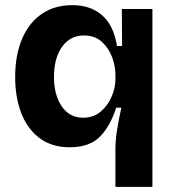

<svg xmlns="http://www.w3.org/2000/svg" viewBox="-20 -559 680 747"><path d="M429 168V21Q429 -15 436 -57Q443 -99 452 -140H432Q409 -68 368.5 -27Q328 14 251 14Q181 14 133.5 -22Q86 -58 62.5 -119.5Q39 -181 39 -259Q39 -344 65.5 -407Q92 -470 142 -504.5Q192 -539 261 -539Q333 -539 378 -499Q423 -459 435 -380H455L454 -524H573V168ZM304 -101Q344 -101 372 -125Q400 -149 414.5 -183.5Q429 -218 429 -250V-269Q429 -302 416 -337Q403 -372 376 -396.5Q349 -421 306 -421Q253 -421 221.5 -377Q190 -333 190 -259Q190 -190 220 -145.5Q250 -101 304 -101Z"/></svg>

Font: Bricolage Grotesque 10pt Bricolage Grotesque 10pt Regular
Style: Bold
Weight: 700
Designer: Mathieu Triay
Foundry: Atelier Triay
Version: Version 1.000; ttfautohint (v1.8.4.7-5d5b);gftools[0.9.32]